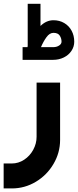

<svg xmlns="http://www.w3.org/2000/svg" viewBox="-24 -776 422 1038"><path d="M39.8 242.7Q109.8 242.7 169.9 206.7Q230 170.6 265.4 110Q300.9 49.5 300.9 -19.5V-329.4H173.8V-36.3Q173.8 0.4 155.6 33.8Q137.5 67.1 106.6 87.5Q75.7 107.8 39.8 107.8H-4.3V242.7ZM265.1 -598.4Q289.5 -598.4 299.1 -583.3Q308.7 -568.3 308.7 -550.7Q308.7 -538.2 295.4 -529.7Q282.1 -521.1 263.7 -521.1H197.5Q210.1 -551.2 227.1 -574.8Q244 -598.4 265.1 -598.4ZM125.8 -528.8Q125.4 -526.2 124.9 -522.4Q124.9 -521.8 124.8 -521.1H98.1V-452.5H263.7Q294.5 -452.5 320.8 -465.3Q347.1 -478.2 362.2 -500.9Q377.4 -523.6 377.4 -550.7Q377.4 -583.6 363.1 -610Q348.9 -636.4 323.2 -651.5Q297.6 -666.6 265.1 -666.6Q226.4 -666.6 194.9 -635.7V-755.6H125.8Z"/></svg>

Font: Arad-VF Thin Dots1
Style: Regular
Weight: 100
Designer: Mohammad Darvishi
Version: Version 1.000;August 30, 2024;FontCreator 15.0.0.2992 64-bit